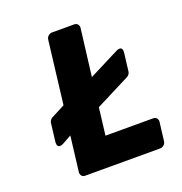

<svg xmlns="http://www.w3.org/2000/svg" viewBox="-127 -790 877 926"><g transform="rotate(-20 311.0 -327.0)"><path d="M312 -123 329 -263 506 -353C514 -357 521 -366 522 -375L533 -466C539 -512 499 -488 499 -488L347 -411L377 -654C378 -665 370 -679 355 -679H239C228 -679 213 -669 211 -654L172 -330L101 -293C94 -289 87 -280 86 -271L75 -180C69 -133 110 -158 110 -158L153 -182L131 0C130 11 138 25 153 25H540C551 25 566 15 568 0L580 -98C581 -109 573 -123 558 -123Z"/></g></svg>

Font: Falling Sky
Style: BlkObl
Weight: 900
Designer: Paul D. Hunt
Foundry: Adobe Systems Incorporated
Version: Version 1.02